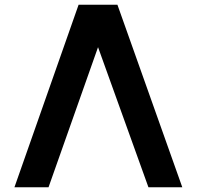

<svg xmlns="http://www.w3.org/2000/svg" viewBox="-20 -791 832 811"><path d="M41 0 312 -771H476L750 0H607L385 -617H403L185 0Z"/></svg>

Font: Alexandria SemiBold
Style: Regular
Weight: 600
Designer: Mohamed Gaber
Foundry: Kief Type Foundry
Version: Version 5.100